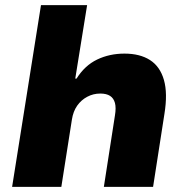

<svg xmlns="http://www.w3.org/2000/svg" viewBox="-20 -725 720 745"><path d="M27 0 139 -705H318L272 -420H277Q309 -471 357 -494Q405 -517 463 -517Q523 -517 562 -492Q601 -467 616 -415Q631 -363 618 -283L574 0H383L426 -277Q431 -307 426 -325.5Q421 -344 407 -353Q393 -362 369 -362Q342 -362 318.5 -349.5Q295 -337 279.5 -315Q264 -293 259 -261L218 0Z"/></svg>

Font: Nunito Sans 7pt Black
Style: Italic
Weight: 900
Italic angle: -9°
Version: Version 3.101;gftools[0.9.27]